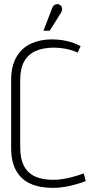

<svg xmlns="http://www.w3.org/2000/svg" viewBox="-20 -901 462 931"><path d="M275 -838Q280 -846 281 -853Q282 -860 279.5 -867Q277 -874 269 -878Q262 -882 255 -881Q248 -880 242 -875Q236 -870 233 -862L191 -752H221ZM357 -646 371 -677Q340 -694 304.5 -702Q269 -710 229 -710Q176 -710 131.5 -690Q87 -670 60.5 -626Q34 -582 34 -511V-184Q34 -117 58 -74Q82 -31 127 -10.5Q172 10 235 10Q273 10 313.5 1.5Q354 -7 396 -23L386 -60Q358 -50 331.5 -43Q305 -36 282 -32.5Q259 -29 239 -29Q188 -29 152 -44.5Q116 -60 97 -95Q78 -130 78 -186V-514Q78 -569 97.5 -603.5Q117 -638 153.5 -654Q190 -670 242 -670Q270 -670 298.5 -664.5Q327 -659 357 -646Z"/></svg>

Font: Advent Pro Light
Style: Regular
Weight: 300
Version: Version 3.000